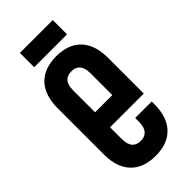

<svg xmlns="http://www.w3.org/2000/svg" viewBox="-224 -732 789 789"><g transform="rotate(-45 171.0 -337.0)"><path d="M75 -601H266V-684H75ZM317 -206V-414C317 -513 265 -569 171 -569C76 -569 24 -513 24 -414V-144C24 -46 76 10 171 10C265 10 317 -46 317 -144V-160H221V-138C221 -94 201 -77 171 -77C140 -77 121 -94 121 -138V-206ZM121 -293V-421C121 -464 140 -481 171 -481C201 -481 221 -464 221 -421V-293Z"/></g></svg>

Font: Modon Arabic
Style: Bold
Weight: 700
Designer: Ahmedzaza
Foundry: Ahmedzaza
Version: Version 2.010